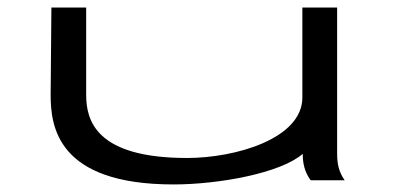

<svg xmlns="http://www.w3.org/2000/svg" viewBox="-20 -477 1040 508"><path d="M439 11C559 11 723 -19 781 -70C781 -47 785 -23 802 0H892C875 -24 872 -47 872 -71V-457H780V-219C780 -110 603 -59 475 -59C233 -59 208 -159 208 -226V-457H116L114 -226C114 -143 131 11 439 11Z"/></svg>

Font: Inconsolata UltraExpanded
Style: Regular
Weight: 400
Width: 9
Monospace: yes
Designer: Raph Levien, Cyreal, Brenton Simpson
Foundry: Raph Levien, Cyreal, Google
Version: Version 3.100